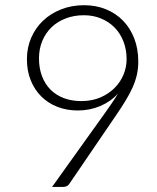

<svg xmlns="http://www.w3.org/2000/svg" viewBox="-20 -736 620 756"><path d="M286.5 -301Q243 -301 206.2 -315.2Q169.5 -329.5 142.8 -356Q116 -382.5 101 -419.8Q86 -457 86 -503Q86 -548.5 102.8 -587.2Q119.5 -626 149.5 -654.5Q179.5 -683 220.8 -699.2Q262 -715.5 311 -715.5Q358 -715.5 397.2 -699.5Q436.5 -683.5 464.8 -654.2Q493 -625 508.8 -584.2Q524.5 -543.5 524.5 -493.5Q524.5 -466 518.8 -441Q513 -416 501.8 -391Q490.5 -366 474.5 -339.8Q458.5 -313.5 438 -283.5L252.5 -11.5Q245 0 228 0H185L394 -292Q409 -313 421.8 -331.8Q434.5 -350.5 445 -368Q416 -336 374.8 -318.5Q333.5 -301 286.5 -301ZM478.5 -502.5Q478.5 -541 466 -573Q453.5 -605 431 -627.8Q408.5 -650.5 377.8 -663.2Q347 -676 310.5 -676Q271.5 -676 238.8 -663.5Q206 -651 182.8 -628.5Q159.5 -606 146.5 -574.8Q133.5 -543.5 133.5 -506Q133.5 -467 145.5 -435.8Q157.5 -404.5 179.2 -382.8Q201 -361 231.8 -349.5Q262.5 -338 300 -338Q342.5 -338 375.8 -352.5Q409 -367 432 -390.5Q455 -414 466.8 -443.2Q478.5 -472.5 478.5 -502.5Z"/></svg>

Font: o
Style: Regular
Weight: 300
Designer: Lukasz Dziedzic
Foundry: Lukasz Dziedzic
Version: Version 1.104; Western+Polish opensource; ttfautohint (v1.8.